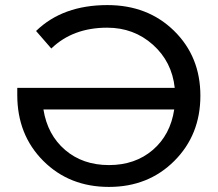

<svg xmlns="http://www.w3.org/2000/svg" viewBox="-20 -728 857 756"><path d="M403 -708Q562 -708 665.5 -606.5Q769 -505 769 -351Q769 -197 666.5 -94.5Q564 8 409 8Q253 8 150.5 -94.5Q48 -197 48 -354V-382H668Q657 -485 582 -552Q507 -619 402 -619Q267 -619 182 -537L122 -606Q227 -708 403 -708ZM666 -297H151Q167 -197 236.5 -137.5Q306 -78 409 -78Q512 -78 581.5 -137.5Q651 -197 666 -297Z"/></svg>

Font: false
Style: Regular
Weight: 500
Designer: Julieta Ulanovsky
Foundry: Julieta Ulanovsky
Version: Version 7.222;hotconv 1.0.109;makeotfexe 2.5.65596